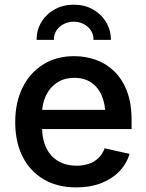

<svg xmlns="http://www.w3.org/2000/svg" viewBox="-20 -794 629 825"><path d="M308.1 11.2Q226.6 11.2 167.7 -23.4Q108.9 -58.1 77.1 -121.1Q45.4 -184.1 45.4 -269.5Q45.4 -353.5 76.7 -417.2Q107.9 -481 165 -516.8Q222.2 -552.7 298.8 -552.7Q347.2 -552.7 391.4 -537.1Q435.5 -521.5 470.2 -488.3Q504.9 -455.1 525.1 -403.1Q545.4 -351.1 545.4 -277.8V-239.3H105.5V-321.8H486.8L433.1 -295.9Q433.1 -344.2 418 -381.1Q402.8 -418 373 -438.7Q343.3 -459.5 299.3 -459.5Q255.4 -459.5 224.4 -438.5Q193.4 -417.5 177 -382.6Q160.6 -347.7 160.6 -306.2V-249.5Q160.6 -195.3 179.2 -157.7Q197.8 -120.1 231.4 -101.1Q265.1 -82 309.1 -82Q338.4 -82 362.3 -90.3Q386.2 -98.6 403.3 -115.2Q420.4 -131.8 429.7 -156.7L536.6 -132.8Q523.9 -89.8 492.4 -57.4Q460.9 -24.9 414.3 -6.8Q367.7 11.2 308.1 11.2ZM296.9 -773.9Q342.8 -773.9 378.7 -753.9Q414.6 -733.9 435.5 -699.7Q456.5 -665.5 456.5 -622.6H381.8Q381.8 -657.2 356.7 -679Q331.5 -700.7 296.9 -700.7Q262.2 -700.7 236.8 -679Q211.4 -657.2 211.4 -622.6H137.2Q137.2 -665.5 158.2 -699.7Q179.2 -733.9 215.3 -753.9Q251.5 -773.9 296.9 -773.9Z"/></svg>

Font: Inter
Style: 540
Weight: 540
Designer: Rasmus Andersson
Foundry: rsms
Version: Version 4.001;git-66647c0bb